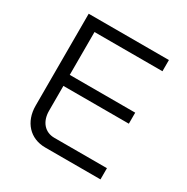

<svg xmlns="http://www.w3.org/2000/svg" viewBox="-155 -802 909 935"><g transform="rotate(30 300.0 -335.0)"><path d="M80 -670V-153C80 -62 137 0 222 0H533V-63H237C184 -63 149 -103 149 -164V-304H517V-366H149V-607H531V-670Z"/></g></svg>

Font: LT Wave Mono Light
Style: Regular
Weight: 300
Designer: Daniel Lyons
Version: Version 2.5 (Glyphs App)